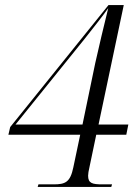

<svg xmlns="http://www.w3.org/2000/svg" viewBox="-20 -734 543 754"><path d="M128 0H417L420 -10H382C343 -10 326 -14 326 -44C326 -50 328 -65 331 -76L358 -205H476L484 -245H367L466 -714H406L20 -235L13 -205H295L268 -77C256 -18 236 -10 191 -10H131ZM312 -581C345 -623 385 -673 405 -702C387 -629 369 -553 354 -486L304 -245H41Z"/></svg>

Font: Noto Serif Display SemiCondensed Light
Style: Italic
Weight: 300
Width: 4
Italic angle: -12°
Designer: Monotype Design Team
Foundry: Monotype Imaging Inc.
Version: Version 2.009